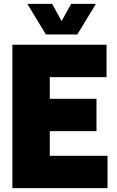

<svg xmlns="http://www.w3.org/2000/svg" viewBox="-20 -971 604 991"><path d="M44 0V-740H530V-573H237V-461H478V-294H237V-167H535V0ZM217 -793 121 -951H249L298 -862L347 -951H475L379 -793Z"/></svg>

Font: Encode Sans Condensed Black
Style: Regular
Weight: 900
Width: 3
Designer: Multiple Designers
Foundry: Impallari Type
Version: Version 3.000; ttfautohint (v1.8.3) -l 8 -r 50 -G 200 -x 14 